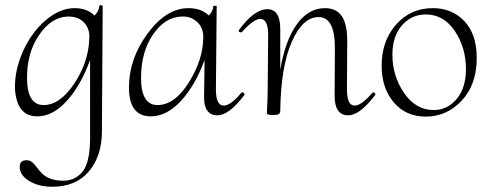

<svg xmlns="http://www.w3.org/2000/svg" viewBox="-20 -430 1866 731"><path d="M358 -407Q358 -411 367 -410Q371 -409 371 -406L368 70Q368 164 318.5 222.5Q269 281 179 281Q127 281 91 259Q55 237 55 205Q55 180 82 180Q94 180 103 188Q112 196 120.5 207.5Q129 219 140 230.5Q151 242 171.5 250Q192 258 221 258Q267 258 295 222.5Q323 187 323 94V-202Q288 -105 234.5 -46Q181 13 122 13Q44 13 37 -91Q35 -162 67.5 -234.5Q100 -307 154 -353Q208 -399 264 -399Q311 -399 340 -371Q357 -388 358 -407ZM320 -283Q323 -319 300.5 -343.5Q278 -368 237 -367Q175 -365 128 -295.5Q81 -226 83 -127Q85 -30 146 -30Q208 -30 262.5 -111.5Q317 -193 320 -283Z M899 -77Q901 -79 904.5 -78Q908 -77 910 -74Q912 -71 911 -69Q852 9 808 9Q755 9 757 -65L759 -202Q724 -106 669.5 -46.5Q615 13 554 13Q471 13 471 -97Q471 -206 542 -302.5Q613 -399 698 -399Q746 -399 775 -371Q791 -387 792 -406Q792 -408 798.5 -408Q805 -408 805 -406L802 -89Q802 -28 832 -28Q858 -28 899 -77ZM580 -30Q645 -30 699.5 -117Q754 -204 754 -290Q754 -325 730 -347Q706 -369 671 -367Q608 -365 562.5 -298.5Q517 -232 517 -133Q517 -30 580 -30Z M1398 -77Q1400 -79 1403 -78Q1406 -77 1408 -74Q1410 -71 1409 -69Q1350 9 1306 9Q1254 9 1254 -65L1255 -248Q1255 -365 1193 -365Q1132 -365 1090.5 -270Q1049 -175 1047 -6Q1047 8 1021 8Q999 8 996 2Q996 1 996.5 -11Q997 -23 998 -41Q999 -59 999 -74L1001 -297Q1001 -358 971 -358Q946 -358 901 -308Q899 -306 895 -307Q891 -308 889.5 -310.5Q888 -313 890 -316Q948 -395 998 -395Q1047 -395 1047 -320V-164Q1065 -274 1109.5 -336.5Q1154 -399 1217 -399Q1261 -399 1282 -367.5Q1303 -336 1302 -267L1301 -89Q1301 -28 1330 -28Q1356 -28 1398 -77Z M1601 14Q1525 14 1479 -40.5Q1433 -95 1433 -180Q1433 -274 1488 -336.5Q1543 -399 1628 -399Q1701 -399 1748 -349.5Q1795 -300 1795 -209Q1795 -108 1738 -47Q1681 14 1601 14ZM1631 -11Q1683 -11 1718.5 -53Q1754 -95 1754 -167Q1754 -249 1711.5 -312Q1669 -375 1601 -375Q1547 -375 1510.5 -333.5Q1474 -292 1474 -222Q1474 -141 1518.5 -76Q1563 -11 1631 -11Z"/></svg>

Font: Cormorant Upright Light
Style: Regular
Weight: 300
Designer: Christian Thalmann (Catharsis Fonts)
Foundry: Catharsis Fonts
Version: Version 3.302;PS 003.302;hotconv 1.0.88;makeotf.lib2.5.64775